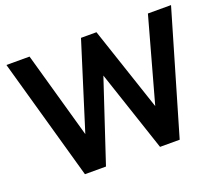

<svg xmlns="http://www.w3.org/2000/svg" viewBox="-116 -869 1196 1038"><g transform="rotate(-20 481.5 -350.0)"><path d="M328 0H207L10 -700H143L283 -203L439 -700H528L690 -216L824 -700H957L752 0H639L483 -467Z"/></g></svg>

Font: Cabin
Style: Bold
Weight: 700
Designer: Pablo Impallari
Foundry: Pablo Impallari. http://www.impallari.com Igino Marini. http://www.ikern.com
Version: Version 3.001;hotconv 1.0.109;makeotfexe 2.5.65596